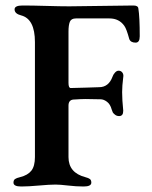

<svg xmlns="http://www.w3.org/2000/svg" viewBox="-20 -673 554 698"><path d="M483 -642Q488 -612 488 -541Q488 -518 473 -518Q455 -518 450 -531Q440 -568 432 -579Q413 -606 378 -606H256Q239 -606 234 -594Q229 -582 229 -558V-372Q229 -353 237 -353Q256 -353 294 -354.5Q332 -356 340 -356Q375 -356 389 -394Q391 -401 397.5 -408.5Q404 -416 411 -416Q420 -416 425 -409Q430 -402 428 -392Q424 -361 424 -338Q424 -310 428 -271V-270Q428 -251 413 -251Q404 -251 397.5 -256.5Q391 -262 390 -264.5Q389 -267 386 -275Q381 -294 369 -303Q357 -312 346 -312Q340 -312 318 -312.5Q296 -313 291 -313Q276 -313 246 -311Q229 -309 229 -289V-102Q229 -45 290 -29Q302 -26 307 -22Q312 -18 312 -9Q312 5 284 5Q257 5 227.5 1.5Q198 -2 182 -2Q160 -2 121.5 1.5Q83 5 57 5Q29 5 29 -9Q29 -18 34.5 -22Q40 -26 53 -29Q81 -36 94 -52.5Q107 -69 107 -102V-520Q107 -604 57 -617Q33 -623 33 -639Q33 -653 62 -653Q97 -653 148.5 -651.5Q200 -650 232 -650L465 -653Q482 -653 483 -642Z"/></svg>

Font: EB Garamond 12
Style: Bold
Weight: 700
Version: Version 0.016